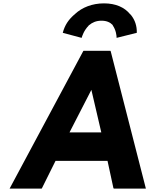

<svg xmlns="http://www.w3.org/2000/svg" viewBox="-20 -1114 930 1141"><path d="M507 -962V-963L510 -965C528 -980 551 -991 583 -991C614 -991 635 -981 650 -965V-963C669 -936 673 -903 673 -889L793 -919C794 -960 782 -995 759 -1024L752 -1031C720 -1070 668 -1094 598 -1094C528 -1094 468 -1070 426 -1031L418 -1024C387 -996 365 -965 353 -919L465 -889C469 -901 478 -932 507 -962ZM476 -812 474 -809 37 7H227L229 5L310 -158H619L654 4L657 7H847L638 -809L636 -812ZM523 -580 582 -327H393Z"/></svg>

Font: Hussar Woodtype
Style: SeBdObl
Weight: 900
Foundry: Cannot Into Space Fonts
Version: Version 1.07